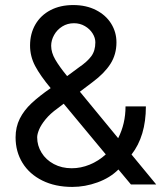

<svg xmlns="http://www.w3.org/2000/svg" viewBox="-20 -734 649 764"><path d="M42 -187.5Q42 -228.5 58.8 -262Q75.7 -295.4 105.5 -323.2Q135.3 -351.1 181.6 -383.3Q140.1 -433.1 119.9 -471.4Q99.6 -509.8 99.6 -552.7Q99.6 -600.1 120.8 -636.7Q142.1 -673.3 180.9 -693.6Q219.7 -713.9 271.5 -713.9Q323.2 -713.9 362.3 -693.8Q401.4 -673.8 422.4 -639.9Q443.4 -606 443.4 -565.4Q443.4 -517.6 419.7 -480.2Q396 -442.9 349.6 -408.2L297.9 -369.1L450.2 -184.1Q479.5 -241.7 479.5 -310.5H560.5Q560.5 -192.4 503.4 -119.1L601.6 0H501L451.2 -59.6Q418 -26.4 368.2 -8.3Q318.4 9.8 267.6 9.8Q199.7 9.8 148.4 -15.6Q97.2 -41 69.6 -85.7Q42 -130.4 42 -187.5ZM265.6 -64.5Q301.8 -64.5 336.9 -78.9Q372.1 -93.3 400.9 -119.6L233.4 -321.3L209 -302.7Q179.7 -281.7 161.4 -259.3Q143.1 -236.8 135.5 -218.3Q127.9 -199.7 127.9 -187.5Q127.9 -154.8 145.3 -126.5Q162.6 -98.1 194.1 -81.3Q225.6 -64.5 265.6 -64.5ZM247.1 -431.2 293.9 -465.8Q327.1 -488.3 343.3 -510.3Q359.4 -532.2 359.4 -565.4Q359.4 -583.5 348.4 -601.1Q337.4 -618.7 317.9 -630.1Q298.3 -641.6 274.4 -641.6Q248.5 -641.6 227.8 -628.7Q207 -615.7 195.3 -594.7Q183.6 -573.7 183.6 -551.8Q183.6 -524.9 200 -496.8Q216.3 -468.8 247.1 -431.2Z"/></svg>

Font: WEMIX Pretendard
Style: Regular
Weight: 400
Designer: Base glyphs from Inter by Rasmus Andersson; Hangeul glyphs from Noto Sans CJK(Source Han Sans) by Jang Soo-young and Kan
Foundry: Kil Hyung-jin
Version: Version 1.000